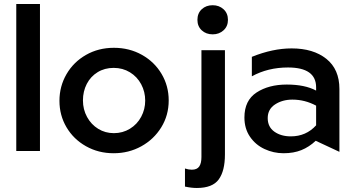

<svg xmlns="http://www.w3.org/2000/svg" viewBox="-20 -752 1773 956"><path d="M179 -732H61V0H179Z M820 -252Q820 -324 784.5 -384Q749 -444 686.5 -479Q624 -514 547 -514Q470 -514 408 -478.5Q346 -443 311 -382.5Q276 -322 276 -250Q276 -178 311 -118.5Q346 -59 408 -24Q470 11 546 11Q621 11 683.5 -23.5Q746 -58 783 -118Q820 -178 820 -252ZM703 -251Q703 -208 683 -170.5Q663 -133 627 -111Q591 -89 547 -89Q504 -89 469 -110.5Q434 -132 413.5 -169.5Q393 -207 393 -252Q393 -297 412 -334Q431 -371 466 -392.5Q501 -414 546 -414Q591 -414 627 -392Q663 -370 683 -332.5Q703 -295 703 -251Z M960 184Q1038 184 1069 141.5Q1100 99 1100 17V-502H983V30Q983 61 972 77Q961 93 935 93Q919 93 901 87V177Q933 184 960 184ZM963 -653Q963 -621 984.5 -601Q1006 -581 1039 -581Q1071 -581 1093 -601Q1115 -621 1115 -653Q1115 -686 1093 -706Q1071 -726 1039 -726Q1006 -726 984.5 -706Q963 -686 963 -653Z M1428 -73Q1379 -73 1346 -96.5Q1313 -120 1313 -164Q1313 -208 1349.5 -232Q1386 -256 1436 -256Q1498 -256 1554 -226V-128Q1504 -73 1428 -73ZM1432 -511Q1338 -511 1234 -469V-372Q1314 -416 1414 -416Q1554 -416 1554 -317V-301Q1498 -331 1408 -331Q1318 -331 1257.5 -291.5Q1197 -252 1197 -167Q1197 -112 1224.5 -71.5Q1252 -31 1297 -10Q1342 11 1392 11Q1442 11 1480.5 -4.5Q1519 -20 1552 -51L1670 4V-309Q1670 -407 1605 -459Q1540 -511 1432 -511Z"/></svg>

Font: Geom Medium
Style: Bold
Weight: 500
Version: Version 1.102